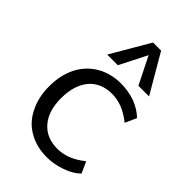

<svg xmlns="http://www.w3.org/2000/svg" viewBox="-231 -861 957 957"><g transform="rotate(45 247.5 -382.5)"><path d="M289 7Q217 7 162 -25Q107 -56 78 -116Q48 -175 48 -252Q48 -330 78 -390Q108 -449 164 -482Q220 -515 293 -515Q343 -515 392 -498Q439 -480 470 -449L443 -389Q405 -419 370 -433Q333 -447 297 -447Q220 -447 176 -396Q132 -343 132 -252Q132 -161 176 -111Q220 -60 297 -60Q333 -60 370 -74Q405 -88 443 -118L470 -58Q438 -27 390 -11Q341 7 289 7ZM216 -568H141L260 -772H317L436 -568H361L289 -712Z"/></g></svg>

Font: PRinguin Sans
Style: Regular
Weight: 400
Designer: Vernon Adams
Foundry: Vernon Adams
Version: ""